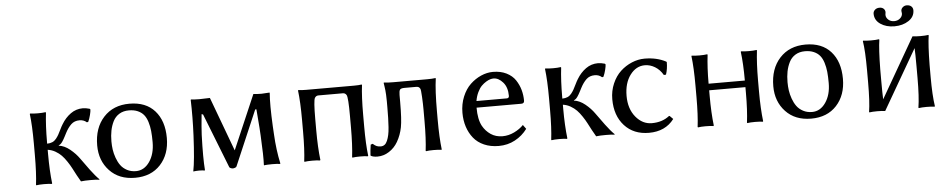

<svg xmlns="http://www.w3.org/2000/svg" viewBox="-39 -888 5680 1162"><g transform="rotate(-5 2801.5 -306.5)"><path d="M150.9 -180.2V-250Q150.9 -360.4 142.1 -430.2L144 -433.1Q162.6 -430.2 190.9 -430.2Q219.7 -430.2 237.8 -433.1L240.2 -430.2Q231 -352.5 231 -250V-242.2Q249.5 -242.7 262.9 -248.5Q276.4 -254.4 286.1 -266.6Q295.9 -278.8 302.2 -290Q308.6 -301.3 317.9 -320.6Q327.1 -339.8 335 -352.1Q357.4 -389.6 390.4 -413.3Q423.3 -437 464.8 -437Q481.9 -437 505.9 -430.2L509.8 -425.8Q509.8 -415 504.2 -392.6Q498.5 -370.1 490.2 -352.1L481.9 -350.1Q464.4 -366.2 438 -366.2Q407.2 -366.2 387.2 -347.2Q367.2 -328.1 351.1 -296.9Q349.6 -293.5 341.8 -278.8Q334 -264.2 331.5 -259.8Q329.1 -255.4 323 -246.3Q316.9 -237.3 311.5 -232.9Q306.2 -228.5 299.8 -226.1V-224.1Q334.5 -219.7 367.4 -192.9Q400.4 -166 422.4 -134.8Q444.3 -103.5 474.6 -62.7Q504.9 -22 527.8 0L525.9 2.9Q512.7 0 474.1 0Q437.5 0 415 2.9Q405.8 -11.7 392.6 -36.6Q379.4 -61.5 369.4 -80.8Q359.4 -100.1 344.2 -122.8Q329.1 -145.5 313.7 -161.4Q298.3 -177.2 276.9 -189.5Q255.4 -201.7 231 -205.1V-180.2Q231 -77.6 240.2 0L237.8 2.9Q219.7 0 190.9 0Q162.1 0 144 2.9L142.1 0Q150.9 -69.8 150.9 -180.2Z M531.7 -205.1Q531.7 -311.5 590.6 -375.7Q649.4 -439.9 747.6 -439.9Q847.2 -439.9 901.4 -378.9Q955.6 -317.9 955.6 -213.9Q955.6 -114.3 898.4 -52.2Q841.3 9.8 743.7 9.8Q646.5 9.8 589.1 -51.3Q531.7 -112.3 531.7 -205.1ZM740.7 -399.9Q707 -399.9 682.4 -384.8Q657.7 -369.6 644.5 -343.3Q631.3 -316.9 625.5 -287.1Q619.6 -257.3 619.6 -222.2Q619.6 -196.8 623 -172.4Q626.5 -147.9 636 -121.3Q645.5 -94.7 659.9 -75Q674.3 -55.2 698.2 -42.5Q722.2 -29.8 752.4 -29.8Q802.2 -29.8 835 -76.9Q867.7 -124 867.7 -195.8Q867.7 -234.9 864.7 -263.9Q861.8 -293 853.5 -319.6Q845.2 -346.2 831.3 -363Q817.4 -379.9 794.7 -389.9Q772 -399.9 740.7 -399.9Z M1167.5 -213.9Q1162.6 -70.3 1168.5 0L1166.5 2.9Q1156.2 0 1132.3 0Q1122.6 0 1114.3 0.7Q1106 1.5 1102.1 2L1098.6 2.9L1097.7 0Q1110.4 -61 1117.7 -213.9Q1123 -328.1 1119.6 -430.2L1121.6 -433.1Q1145.5 -430.2 1171.4 -430.2L1236.3 -432.1L1358.4 -103L1500.5 -433.1Q1522.9 -430.2 1549.8 -430.2L1598.6 -433.1L1599.6 -430.2Q1593.8 -363.3 1600.6 -228L1603.5 -178.2Q1608.4 -83.5 1626.5 0L1624.5 2.9Q1610.8 0 1576.7 0Q1561 0 1548.8 0.7Q1536.6 1.5 1531.7 2L1527.3 2.9L1526.4 0Q1529.3 -50.8 1522.5 -178.2L1519.5 -228Q1512.2 -326.7 1510.7 -338.9H1503.4L1360.4 -4.9Q1358.4 -0.5 1350.8 2.2Q1343.3 4.9 1337.4 4.9Q1333 4.9 1325.7 2.2Q1318.4 -0.5 1316.4 -4.9L1186.5 -335.9L1177.7 -338.9Q1169.4 -257.3 1167.5 -213.9Z M1820.3 -430.2H2111.3Q2140.1 -430.2 2158.2 -433.1L2160.2 -430.2Q2151.4 -360.4 2151.4 -250V-180.2Q2151.4 -69.8 2160.2 0L2158.2 2.9Q2140.1 0 2111.3 0Q2082.5 0 2064.5 2.9L2062.5 0Q2071.3 -73.2 2071.3 -180.2V-250Q2071.3 -360.8 2062.5 -377Q2054.7 -390.1 2040.5 -390.1H1891.6Q1877.4 -390.1 1869.6 -377Q1860.4 -360.4 1860.4 -250V-180.2Q1860.4 -77.6 1869.6 0L1867.2 2.9Q1849.1 0 1820.3 0Q1791.5 0 1773.4 2.9L1771.5 0Q1780.3 -69.8 1780.3 -180.2V-250Q1780.3 -360.4 1771.5 -430.2L1773.4 -433.1Q1792 -430.2 1820.3 -430.2Z M2558.1 0Q2529.3 0 2511.2 2.9L2509.3 0Q2518.1 -69.8 2518.1 -180.2V-250Q2518.1 -283.2 2515.9 -325.7Q2513.7 -368.2 2510.3 -376Q2506.3 -383.8 2500.7 -387Q2495.1 -390.1 2484.4 -390.1H2415Q2392.6 -390.1 2387 -381.8Q2381.3 -373.5 2381.3 -350.1V-306.2Q2381.3 -200.7 2372.3 -154.3Q2363.3 -107.9 2340.3 -67.9Q2320.3 -33.2 2287.1 -11.7Q2253.9 9.8 2216.3 9.8Q2189.5 9.8 2175.3 1L2174.3 -2Q2175.3 -27.3 2181.2 -65.9L2193.4 -69.8Q2206.5 -58.1 2216.6 -54Q2226.6 -49.8 2241.2 -49.8Q2254.4 -49.8 2264.4 -57.1Q2274.4 -64.5 2281 -80.1Q2287.6 -95.7 2291.7 -114.5Q2295.9 -133.3 2297.9 -162.1Q2299.8 -190.9 2300.5 -218Q2301.3 -245.1 2301.3 -283.2V-318.8Q2301.3 -339.8 2300.3 -357.9Q2299.3 -376 2298.3 -384.8Q2297.4 -393.6 2295.2 -408.9Q2293 -424.3 2292 -430.2L2293 -433.1Q2315.9 -430.2 2350.1 -430.2H2555.2Q2570.3 -430.2 2583.3 -430.9Q2596.2 -431.6 2601.6 -432.6L2606.9 -433.1L2608.4 -430.2Q2598.1 -358.9 2598.1 -230V-180.2Q2598.1 -73.2 2606.9 0L2605 2.9Q2586.4 0 2558.1 0Z M2841.8 -272.9H3025.9Q3040 -272.9 3040 -287.1Q3040 -339.4 3013.4 -369.6Q2986.8 -399.9 2956.1 -399.9Q2947.8 -399.9 2936.8 -397Q2925.8 -394 2910.9 -385Q2896 -376 2882.8 -362.8Q2869.6 -349.6 2858.2 -325.9Q2846.7 -302.2 2841.8 -272.9ZM3108.9 -104 3127 -79.1Q3097.2 -38.6 3052.2 -14.4Q3007.3 9.8 2953.1 9.8Q2903.3 9.8 2864.3 -7.3Q2825.2 -24.4 2800.8 -54.7Q2776.4 -85 2763.7 -124Q2751 -163.1 2751 -209Q2751 -261.7 2769.5 -306.6Q2788.1 -351.6 2817.9 -379.9Q2847.7 -408.2 2883.8 -424.1Q2919.9 -439.9 2956.1 -439.9Q3002.9 -439.9 3038.1 -422.4Q3073.2 -404.8 3092.3 -376Q3111.3 -347.2 3120.1 -315.4Q3128.9 -283.7 3128.9 -250Q3128.9 -232.9 3110.8 -232.9H2838.9Q2838.9 -161.6 2860.8 -121.1Q2878.9 -88.4 2909.4 -67.6Q2939.9 -46.9 2981 -46.9Q3017.6 -46.9 3052.2 -63.7Q3086.9 -80.6 3108.9 -104Z M3280.8 -180.2V-250Q3280.8 -360.4 3272 -430.2L3273.9 -433.1Q3292.5 -430.2 3320.8 -430.2Q3349.6 -430.2 3367.7 -433.1L3370.1 -430.2Q3360.8 -352.5 3360.8 -250V-242.2Q3379.4 -242.7 3392.8 -248.5Q3406.2 -254.4 3416 -266.6Q3425.8 -278.8 3432.1 -290Q3438.5 -301.3 3447.8 -320.6Q3457 -339.8 3464.8 -352.1Q3487.3 -389.6 3520.3 -413.3Q3553.2 -437 3594.7 -437Q3611.8 -437 3635.7 -430.2L3639.6 -425.8Q3639.6 -415 3634 -392.6Q3628.4 -370.1 3620.1 -352.1L3611.8 -350.1Q3594.2 -366.2 3567.9 -366.2Q3537.1 -366.2 3517.1 -347.2Q3497.1 -328.1 3481 -296.9Q3479.5 -293.5 3471.7 -278.8Q3463.9 -264.2 3461.4 -259.8Q3459 -255.4 3452.9 -246.3Q3446.8 -237.3 3441.4 -232.9Q3436 -228.5 3429.7 -226.1V-224.1Q3464.4 -219.7 3497.3 -192.9Q3530.3 -166 3552.2 -134.8Q3574.2 -103.5 3604.5 -62.7Q3634.8 -22 3657.7 0L3655.8 2.9Q3642.6 0 3604 0Q3567.4 0 3544.9 2.9Q3535.6 -11.7 3522.5 -36.6Q3509.3 -61.5 3499.3 -80.8Q3489.3 -100.1 3474.1 -122.8Q3459 -145.5 3443.6 -161.4Q3428.2 -177.2 3406.7 -189.5Q3385.3 -201.7 3360.8 -205.1V-180.2Q3360.8 -77.6 3370.1 0L3367.7 2.9Q3349.6 0 3320.8 0Q3292 0 3273.9 2.9L3272 0Q3280.8 -69.8 3280.8 -180.2Z M3875.5 -399.9Q3822.3 -399.9 3785.9 -351.1Q3749.5 -302.2 3749.5 -224.1Q3749.5 -146 3790.3 -96.4Q3831.1 -46.9 3887.7 -46.9Q3951.7 -46.9 3994.6 -81.1H3998.5L4018.6 -61Q3965.3 9.8 3865.7 9.8Q3772.5 9.8 3717 -51.3Q3661.6 -112.3 3661.6 -211.9Q3661.6 -262.7 3680.7 -306.6Q3699.7 -350.6 3730.5 -379.2Q3761.2 -407.7 3799.6 -423.8Q3837.9 -439.9 3877.4 -439.9Q3951.7 -439.9 4007.3 -410.2L4009.8 -407.2Q4009.8 -365.7 3998.5 -332L3985.4 -331.1Q3966.3 -364.3 3936.8 -382.1Q3907.2 -399.9 3875.5 -399.9Z M4470.7 -180.2V-214.8H4250.5V-180.2Q4250.5 -77.6 4259.8 0L4257.3 2.9Q4239.3 0 4210.4 0Q4181.6 0 4163.6 2.9L4161.6 0Q4170.4 -69.8 4170.4 -180.2V-250Q4170.4 -360.4 4161.6 -430.2L4163.6 -433.1Q4182.1 -430.2 4210.4 -430.2Q4239.3 -430.2 4257.3 -433.1L4259.8 -430.2Q4250.5 -354 4250.5 -254.9H4470.7Q4470.7 -357.9 4461.4 -430.2L4463.4 -433.1Q4481.9 -430.2 4510.7 -430.2Q4539.1 -430.2 4557.6 -433.1L4559.6 -430.2Q4550.3 -352.5 4550.3 -250V-180.2Q4550.3 -77.6 4559.6 0L4557.6 2.9Q4539.1 0 4510.7 0Q4481.4 0 4463.4 2.9L4461.4 0Q4470.7 -73.7 4470.7 -180.2Z M4639.2 -205.1Q4639.2 -311.5 4698 -375.7Q4756.8 -439.9 4855 -439.9Q4954.6 -439.9 5008.8 -378.9Q5063 -317.9 5063 -213.9Q5063 -114.3 5005.9 -52.2Q4948.7 9.8 4851.1 9.8Q4753.9 9.8 4696.5 -51.3Q4639.2 -112.3 4639.2 -205.1ZM4848.1 -399.9Q4814.5 -399.9 4789.8 -384.8Q4765.1 -369.6 4752 -343.3Q4738.8 -316.9 4732.9 -287.1Q4727.1 -257.3 4727.1 -222.2Q4727.1 -196.8 4730.5 -172.4Q4733.9 -147.9 4743.4 -121.3Q4752.9 -94.7 4767.3 -75Q4781.7 -55.2 4805.7 -42.5Q4829.6 -29.8 4859.9 -29.8Q4909.7 -29.8 4942.4 -76.9Q4975.1 -124 4975.1 -195.8Q4975.1 -234.9 4972.2 -263.9Q4969.2 -293 4960.9 -319.6Q4952.6 -346.2 4938.7 -363Q4924.8 -379.9 4902.1 -389.9Q4879.4 -399.9 4848.1 -399.9Z M5212.9 -251Q5212.9 -370.1 5203.1 -430.2L5205.1 -433.1Q5223.1 -430.2 5252.9 -430.2Q5282.7 -430.2 5300.8 -433.1L5303.2 -430.2Q5294.4 -374 5293 -251V-179.2Q5293 -101.1 5294.9 -68.8L5504.9 -433.1Q5522.9 -430.2 5553.2 -430.2Q5582.5 -430.2 5601.1 -433.1L5603 -430.2Q5594.2 -374 5592.8 -251V-179.2Q5592.8 -66.4 5603 0L5601.1 2.9Q5582.5 0 5553.2 0Q5522.9 0 5504.9 2.9L5502.9 0Q5513.2 -63.5 5513.2 -179.2V-251Q5513.2 -327.6 5511.2 -360.8L5300.8 2.9Q5282.7 0 5252.9 0Q5223.1 0 5205.1 2.9L5203.1 0Q5212.9 -60.1 5212.9 -179.2ZM5523.9 -589.8Q5523.9 -550.3 5488 -526.6Q5452.1 -502.9 5401.9 -502.9Q5351.6 -502.9 5316.9 -526.6Q5282.2 -550.3 5282.2 -589.8Q5282.2 -603.5 5293 -613.3Q5303.7 -623 5320.8 -623Q5336.4 -623 5345.7 -614.3Q5355 -605.5 5355 -592.8Q5355 -587.9 5354 -585Q5353 -582 5353 -577.1Q5353 -560.1 5367.2 -547.1Q5381.3 -534.2 5402.8 -534.2Q5423.8 -534.2 5438.5 -546.9Q5453.1 -559.6 5453.1 -576.2Q5453.1 -582 5452.1 -585Q5451.2 -586.9 5451.2 -591.8Q5451.2 -604.5 5461.7 -613.8Q5472.2 -623 5485.8 -623Q5503.4 -623 5513.7 -613.8Q5523.9 -604.5 5523.9 -589.8Z"/></g></svg>

Font: Linear Smooth
Style: Regular
Weight: 400
Designer: Philipp H. Poll, Flanker
Foundry: Philipp H. Poll, reworked by Flanker
Version: Version 1.061 | FøM Fix